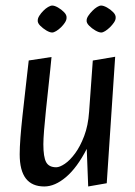

<svg xmlns="http://www.w3.org/2000/svg" viewBox="-20 -669 493 701"><path d="M302 11.8 296.7 -125.4Q261.7 -57.1 221.1 -22.6Q180.5 11.8 141.8 11.8Q96.9 11.8 74.4 -17.3Q51.9 -46.5 51.9 -105.8Q51.9 -129.8 54.6 -166.5Q57.4 -203.1 62 -245.3Q66.6 -287.5 71.3 -328.4Q75.9 -369.2 79.5 -401.2Q83.2 -433.2 84.9 -448.2L168.1 -460.9Q166.8 -446.9 163.6 -415.5Q160.3 -384.2 156.1 -344.9Q151.8 -305.7 147.7 -266Q143.5 -226.3 140.9 -193.3Q138.3 -160.3 138.3 -142.3Q138.3 -95.9 148.4 -77.1Q158.5 -58.3 185.2 -58.3Q197.9 -58.3 216.8 -71Q235.7 -83.8 254.3 -109.2Q273 -134.5 287.4 -172.5Q301.8 -210.4 305.3 -260.7L318.8 -448L400.5 -461.8L369.7 0ZM170.3 -550.3Q161.9 -550.3 149.3 -557.7Q136.7 -565.2 126.7 -575.3Q116.8 -585.4 117.8 -594.7Q117.8 -602.3 123.6 -611.5Q129.4 -620.7 138 -629.4Q146.5 -638.1 155.5 -643.4Q164.5 -648.7 170.8 -648.7Q179.2 -648.7 191.6 -641.7Q204.1 -634.6 214.1 -624.3Q224 -614.1 223 -603.7Q223 -595.9 217.2 -586.9Q211.4 -577.8 202.7 -569.3Q194 -560.9 185.2 -555.6Q176.3 -550.3 170.3 -550.3ZM349.5 -550.3Q341.2 -550.3 328.2 -557.7Q315.2 -565.2 305.3 -575.3Q295.3 -585.4 296.3 -594.7Q296.3 -602.3 302.5 -611.5Q308.7 -620.7 317.3 -629.4Q325.8 -638.1 334.4 -643.4Q343 -648.7 349.4 -648.7Q357.7 -648.7 370.6 -641.7Q383.4 -634.6 393.4 -624.3Q403.3 -614.1 402.3 -603.7Q402.3 -595.9 396.1 -586.9Q390 -577.8 381.3 -569.3Q372.5 -560.9 364.1 -555.6Q355.6 -550.3 349.5 -550.3Z"/></svg>

Font: Ancizar Sans Thin
Style: Italic
Weight: 100
Italic angle: -4°
Designer: Cesar Puertas, Viviana Monsalve, Julian Moncada, Julian Prieto, Jose Castro, Mariel Hernandez, Felipe Aragon, Sara Alarc
Version: Version 8.100